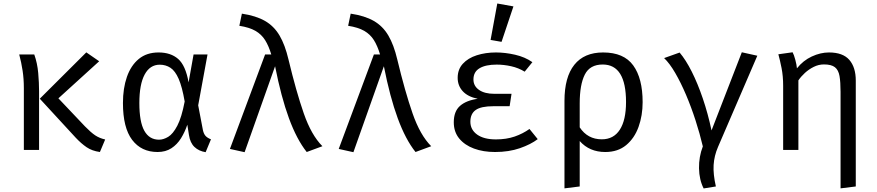

<svg xmlns="http://www.w3.org/2000/svg" viewBox="-20 -848 4963 1086"><path d="M468.2 -551.8 541 -501.5 310.3 -291.8 461 -132.8Q494.4 -98.5 518.7 -82.3Q543.1 -66.2 574.9 -59L545.1 11.8Q500.5 5.6 469.7 -15.4Q439 -36.4 408.2 -69.2L205.1 -289.7ZM173.8 -540Q191.3 -490.8 196.2 -434.9Q201 -379 201 -332.8V0H114.9V-349.2Q114.9 -402.1 107.9 -447.9Q101 -493.8 88.7 -540Z M876.9 -551.3Q945.6 -551.3 987.7 -514.6Q1029.7 -477.9 1046.7 -382.1L1074.9 -540H1153.8L1101 -252.3L1127.7 -112.3Q1132.3 -90.8 1142.8 -79.2Q1153.3 -67.7 1173.3 -60L1143.1 12.8Q1104.6 6.7 1080 -16.7Q1055.4 -40 1048.7 -84.6L1039.5 -142.6Q1025.6 -101 1003.8 -65.9Q982.1 -30.8 949.5 -9.5Q916.9 11.8 871.3 11.8Q779.5 11.8 727.4 -56.9Q675.4 -125.6 675.4 -265.1Q675.4 -348.7 697.9 -413.3Q720.5 -477.9 765.1 -514.6Q809.7 -551.3 876.9 -551.3ZM883.6 -482.1Q828.2 -482.1 798.2 -426.4Q768.2 -370.8 768.2 -265.1Q768.2 -158.5 796.4 -108.2Q824.6 -57.9 879.5 -57.9Q904.6 -57.9 931.5 -74.1Q958.5 -90.3 982.8 -136.7Q1007.2 -183.1 1024.6 -273.8Q1010.3 -356.9 990.5 -402.1Q970.8 -447.2 944.1 -464.6Q917.4 -482.1 883.6 -482.1Z M1479.5 -540H1514.4Q1500 -588.2 1479.5 -621Q1459 -653.8 1424.6 -673.6Q1390.3 -693.3 1333.8 -702.1L1348.2 -770.8Q1427.7 -759 1478.7 -729.7Q1529.7 -700.5 1561 -647.4Q1592.3 -594.4 1611.8 -511.3Q1655.4 -329.7 1698.2 -206.7Q1741 -83.6 1803.6 -21L1714.9 11.8Q1658.5 -59 1614.4 -179Q1570.3 -299 1535.9 -473.3L1363.6 12.8L1280.5 -5.6Z M2094.9 -540H2129.7Q2115.4 -588.2 2094.9 -621Q2074.4 -653.8 2040 -673.6Q2005.6 -693.3 1949.2 -702.1L1963.6 -770.8Q2043.1 -759 2094.1 -729.7Q2145.1 -700.5 2176.4 -647.4Q2207.7 -594.4 2227.2 -511.3Q2270.8 -329.7 2313.6 -206.7Q2356.4 -83.6 2419 -21L2330.3 11.8Q2273.8 -59 2229.7 -179Q2185.6 -299 2151.3 -473.3L1979 12.8L1895.9 -5.6Z M2862.6 -247.2H2770.3Q2701 -247.2 2670.8 -225.9Q2640.5 -204.6 2640.5 -159.5Q2640.5 -114.4 2678.7 -86.9Q2716.9 -59.5 2785.1 -59.5Q2844.1 -59.5 2890.8 -75.6Q2937.4 -91.8 2974.9 -118.5L3021.5 -61Q2982.6 -31.3 2920.5 -9.7Q2858.5 11.8 2780 11.8Q2713.3 11.8 2660.8 -7.7Q2608.2 -27.2 2577.4 -64.6Q2546.7 -102.1 2546.7 -156.4Q2546.7 -217.9 2581.8 -249Q2616.9 -280 2682.1 -289.2Q2625.6 -301 2597.2 -332.3Q2568.7 -363.6 2568.7 -407.7Q2568.7 -455.4 2597.9 -487.4Q2627.2 -519.5 2676.7 -535.4Q2726.2 -551.3 2785.6 -551.3Q2836.9 -551.3 2893.3 -538.5Q2949.7 -525.6 2991.3 -496.4L2947.7 -442.6Q2912.8 -464.1 2871.3 -473.3Q2829.7 -482.6 2789.2 -482.6Q2727.2 -482.6 2692.6 -462.1Q2657.9 -441.5 2657.9 -398.5Q2657.9 -361.5 2689.5 -339.5Q2721 -317.4 2775.9 -317.4H2873.3ZM2792.8 -828.2 2884.1 -811.8 2816.9 -611.3 2754.9 -622.1Z M3391.3 -551.3Q3508.7 -551.3 3561.8 -477.9Q3614.9 -404.6 3614.9 -270.3Q3614.9 -194.4 3591.8 -130.3Q3568.7 -66.2 3521.8 -27.2Q3474.9 11.8 3403.6 11.8Q3313.8 11.8 3259 -50.3V206.7L3172.8 217.4V-277.4Q3172.8 -411.8 3228.5 -481.5Q3284.1 -551.3 3391.3 -551.3ZM3389.2 -483.1Q3316.4 -483.1 3287.7 -425.9Q3259 -368.7 3259 -263.6V-127.7Q3303.6 -60 3384.1 -60Q3450.8 -60 3485.9 -114.4Q3521 -168.7 3521 -270.8Q3521 -483.1 3389.2 -483.1Z M4175.9 -552.3 4263.6 -532.8 4041.5 -17.4Q4019.5 33.3 4016.4 85.4Q4013.3 137.4 4029.2 206.7L3960 217.9Q3934.9 168.7 3933.8 103.6Q3932.8 38.5 3955.4 -20Q3938.5 -91.8 3914.1 -167.2Q3889.7 -242.6 3860.3 -311.8Q3830.8 -381 3799.2 -435.4Q3767.7 -489.7 3736.4 -519.5L3824.1 -550.8Q3859 -509.7 3892.6 -443.1Q3926.2 -376.4 3955.1 -291.5Q3984.1 -206.7 4004.6 -110.3Z M4668.7 -551.3Q4747.7 -551.3 4784.1 -509.2Q4820.5 -467.2 4820.5 -392.3V206.7L4734.4 217.4V-328.7Q4734.4 -384.1 4728.5 -417.9Q4722.6 -451.8 4702.6 -467.7Q4682.6 -483.6 4640.5 -483.6Q4610.3 -483.6 4582.6 -469.7Q4554.9 -455.9 4532.6 -435.4Q4510.3 -414.9 4495.9 -393.3V0H4409.7V-363.1Q4409.7 -417.4 4400.8 -462.6Q4391.8 -507.7 4382.6 -541L4463.1 -552.3Q4470.8 -538.5 4478.5 -509.7Q4486.2 -481 4487.7 -461.5Q4522.6 -505.6 4571.8 -528.5Q4621 -551.3 4668.7 -551.3Z"/></svg>

Font: FiraCode Nerd Font Mono
Style: Regular
Weight: 400
Monospace: yes
Designer: Carrois Corporate, Edenspiekermann AG, Nikita Prokopov
Foundry: Carrois Corporate, Edenspiekermann AG, Nikita Prokopov
Version: Version 6.002;Nerd Fonts 3.4.0